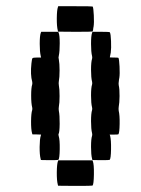

<svg xmlns="http://www.w3.org/2000/svg" viewBox="-20 -570 456 623"><path d="M168 -46.9 168.9 -49.8H224.6H280.3L281.2 -46.9Q285.2 -37.1 284.7 -4.4Q284.2 28.3 280.3 32.2Q279.3 33.2 224.1 33.2L168.5 32.7L167.5 28.8Q164.1 16.1 164.3 -11Q164.6 -38.1 168 -46.9ZM278.8 -463.4 280.3 -466.8H308.1Q335 -466.8 336.4 -465.3Q339.4 -460.4 340.3 -436.8Q341.3 -413.1 339.4 -399.4Q336.9 -385.3 336.4 -384.3Q335.4 -383.3 349.6 -383.3Q363.3 -383.3 364.3 -382.3Q366.7 -377.9 367.9 -353.8Q369.1 -329.6 367.2 -317.4Q366.7 -315.9 366.2 -312.3Q365.7 -308.6 365.7 -307.6Q364.3 -298.3 365.2 -293.9Q368.2 -280.8 367.9 -258.3Q367.7 -235.8 365.2 -223.1Q364.3 -216.8 365.2 -210.4Q368.7 -195.8 368.2 -167.7Q367.7 -139.6 364.3 -134.3Q363.3 -133.3 349.6 -133.3H335.9L337.4 -128.9Q340.8 -116.2 340.3 -85.7Q339.8 -55.2 335.9 -51.3Q335 -50.3 307.1 -50.3L279.8 -50.8L278.8 -54.7Q275.4 -67.4 275.4 -93.5Q275.4 -119.6 278.8 -129.4Q279.8 -133.3 278.8 -137.7Q275.4 -150.9 275.4 -176.8Q275.4 -202.6 278.8 -212.9Q279.8 -216.8 278.8 -221.2Q275.4 -234.4 275.4 -260Q275.4 -285.6 278.8 -295.9Q279.8 -299.8 278.8 -304.7Q275.4 -317.9 275.4 -343.5Q275.4 -369.1 278.8 -379.4Q279.8 -383.3 278.8 -387.7Q275.4 -401.4 275.4 -427.7Q275.4 -454.1 278.8 -463.4ZM112.3 -463.4 113.8 -466.8H141.1H168.9L170.4 -463.4Q173.8 -455.6 173.8 -429.4Q173.8 -403.3 170.9 -389.6Q169.9 -384.8 169.9 -383.3Q169.9 -381.8 170.9 -377Q173.3 -364.3 173.3 -341.3Q173.3 -318.4 170.9 -306.2Q169.9 -299.8 170.9 -293.9Q173.3 -281.2 173.3 -258.3Q173.3 -235.4 170.9 -223.1Q169.9 -216.8 170.9 -210.4Q173.8 -196.3 173.6 -168.2Q173.3 -140.1 169.9 -134.8Q169.4 -134.3 169.7 -132.6Q169.9 -130.9 170.4 -128.9Q174.3 -116.7 173.8 -85.9Q173.3 -55.2 169.4 -51.3Q168.5 -50.3 140.6 -50.3L112.8 -50.8L111.8 -54.7Q108.4 -67.4 108.6 -93.5Q108.9 -119.6 112.3 -129.4L113.3 -133.3L99.1 -133.8H85.4L84 -137.7Q80.6 -150.4 80.8 -176.8Q81.1 -203.1 84.5 -212.9Q85.4 -216.8 84.5 -221.2Q81.1 -234.4 81.1 -260Q81.1 -285.6 84.5 -295.9Q85.4 -299.8 84.5 -304.7Q78.1 -327.6 82 -364.3Q83.5 -378.9 85.4 -381.1Q87.4 -383.3 99.6 -383.3H113.3L112.3 -387.7Q108.9 -401.4 108.9 -427.7Q108.9 -454.1 112.3 -463.4ZM168 -546.9 168.9 -549.8H224.6Q279.8 -549.8 280.8 -548.8Q283.2 -544.4 284.4 -520.3Q285.6 -496.1 283.7 -483.9Q283.2 -482.4 282.7 -478.8Q282.2 -475.1 282.2 -474.1Q281.2 -468.8 280.3 -467.8Q279.3 -466.8 224.1 -466.8L168.5 -467.3L167.5 -471.2Q164.1 -483.9 164.3 -511Q164.6 -538.1 168 -546.9Z"/></svg>

Font: VT323
Style: Regular
Weight: 400
Monospace: yes
Version: Version 001.002